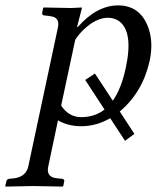

<svg xmlns="http://www.w3.org/2000/svg" viewBox="-42 -459 582 713"><path d="M237.3 -311 185.1 -66.9Q213.4 -23.9 260.3 -23.9Q310.5 -24.4 346.2 -52.2L274.4 -162.1L310.5 -186L377 -85Q408.7 -129.9 425.3 -208Q454.1 -343.3 398.4 -381.8Q381.3 -392.6 359.4 -393.1Q314.9 -393.1 268.1 -348.6Q250 -331.1 237.3 -311ZM262.2 -429.2 244.1 -358.9H247.1Q316.9 -438.5 396.5 -439Q474.1 -439 505.4 -365.2Q529.3 -308.1 514.2 -234.9Q488.3 -117.2 403.8 -45.9H403.3L402.8 -44.9L457 38.1L422.4 64L367.2 -20Q315.9 9.8 258.8 9.8Q209.5 9.3 173.3 -12.2L137.2 159.2Q129.4 194.8 161.1 201.7Q166 202.6 170.9 203.1L189.5 205.1Q196.8 207.5 196.8 212.9L192.9 231.9L190.4 233.9Q189.5 233.9 82.5 231.9L-20.5 233.9L-22.5 231.9L-18.1 212.9Q-15.1 206.1 -8.8 205.1L10.7 203.1Q54.2 197.3 63 159.2L172.9 -356Q180.2 -389.6 154.3 -397Q147 -398.9 139.2 -399.9L120.6 -401.9Q114.3 -404.3 114.3 -410.2L118.2 -429.2L120.6 -431.2Q121.6 -431.2 223.1 -429.2L260.7 -431.2Z"/></svg>

Font: Linux Libertine Display Slanted O
Style: Slanted
Weight: 400
Designer: Philipp H. Poll
Foundry: Philipp H. Poll
Version: Version 5.0.9